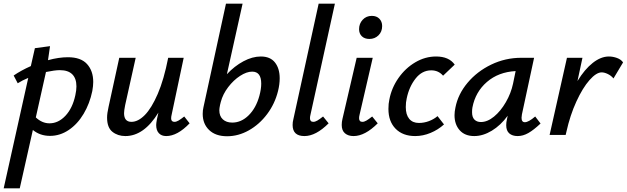

<svg xmlns="http://www.w3.org/2000/svg" viewBox="-50 -731 3395 1040"><path d="M455 -287Q455 -266 450 -238Q436 -170 403 -114.5Q370 -59 322.5 -27Q275 5 221 5Q167 5 128 -27L57 289H-30L103 -309Q71 -296 46 -280L24 -322Q65 -350 117 -373L139 -470L221 -481L210 -405Q268 -421 318 -421Q388 -421 421.5 -384Q455 -347 455 -287ZM364 -263Q364 -306 341.5 -328.5Q319 -351 274 -351Q247 -351 199 -341L144 -95Q178 -63 218 -63Q266 -63 304.5 -104Q343 -145 358 -215Q364 -242 364 -263Z M977 -63Q911 6 850 6Q825 6 810.5 -9.5Q796 -25 796 -54Q796 -63 800 -85L808 -121Q730 6 629 6Q588 6 559 -17Q530 -40 530 -94Q530 -117 538 -152L596 -418H685L628 -162Q622 -132 622 -118Q622 -71 662 -71Q698 -71 734.5 -108Q771 -145 804.5 -222.5Q838 -300 861 -418H945L880 -111Q877 -99 877 -90Q877 -71 895 -71Q905 -71 917 -78Q929 -85 948 -100Z M1465 -307Q1465 -274 1456 -238Q1439 -169 1397 -113Q1355 -57 1298 -25Q1241 7 1180 7Q1118 7 1083 -26.5Q1048 -60 1048 -114Q1048 -133 1052 -150L1174 -711H1264L1179 -329Q1220 -373 1268.5 -399Q1317 -425 1363 -425Q1414 -425 1439.5 -392.5Q1465 -360 1465 -307ZM1365 -278Q1365 -343 1316 -343Q1286 -343 1250.5 -320Q1215 -297 1186 -259Q1157 -221 1146 -179L1142 -163Q1138 -143 1138 -134Q1138 -102 1157 -84.5Q1176 -67 1208 -67Q1257 -67 1297 -106.5Q1337 -146 1355 -212Q1365 -249 1365 -278Z M1535 -54Q1535 -70 1539 -85L1676 -711H1764L1632 -111Q1629 -99 1629 -91Q1629 -71 1647 -71Q1657 -71 1669 -78Q1681 -85 1700 -100L1730 -63Q1661 6 1599 6Q1535 6 1535 -54Z M1801 -54Q1801 -71 1805 -87L1882 -418H1969L1898 -111Q1895 -99 1895 -91Q1895 -71 1913 -71Q1923 -71 1935 -78Q1947 -85 1966 -100L1996 -63Q1927 6 1865 6Q1836 6 1818.5 -9Q1801 -24 1801 -54ZM1895 -573Q1895 -603 1914.5 -624Q1934 -645 1964 -645Q1990 -645 2005 -629.5Q2020 -614 2020 -590Q2020 -559 2000 -539.5Q1980 -520 1951 -520Q1925 -520 1910 -534.5Q1895 -549 1895 -573Z M2286 -350Q2236 -350 2201 -305.5Q2166 -261 2153 -198Q2148 -177 2148 -151Q2148 -110 2166.5 -87.5Q2185 -65 2219 -65Q2247 -65 2273.5 -75Q2300 -85 2320 -102L2355 -57Q2323 -28 2282 -11Q2241 6 2199 6Q2132 6 2093 -33.5Q2054 -73 2054 -141Q2054 -170 2059 -192Q2071 -255 2108.5 -308.5Q2146 -362 2199.5 -393.5Q2253 -425 2312 -425Q2382 -425 2413 -381L2350 -321Q2325 -350 2286 -350Z M2878 -62Q2841 -27 2812 -10.5Q2783 6 2754 6Q2725 6 2708.5 -8.5Q2692 -23 2692 -53Q2692 -69 2696 -85L2700 -104Q2662 -52 2614 -23Q2566 6 2519 6Q2468 6 2440 -25.5Q2412 -57 2412 -107Q2412 -126 2417 -149Q2431 -221 2482.5 -282.5Q2534 -344 2610.5 -381Q2687 -418 2774 -418H2843L2777 -111Q2775 -97 2775 -93Q2775 -69 2793 -69Q2813 -69 2849 -100ZM2729 -278 2743 -346Q2650 -341 2587.5 -287Q2525 -233 2509 -149Q2507 -139 2507 -123Q2507 -96 2520 -83Q2533 -70 2555 -70Q2590 -70 2626 -99.5Q2662 -129 2690 -177.5Q2718 -226 2729 -278Z M3325 -393 3273 -306Q3261 -321 3242.5 -330Q3224 -339 3209 -339Q3180 -339 3143 -297Q3106 -255 3072 -181Q3038 -107 3018 -17L3014 0H2927L3021 -418H3105L3078 -292Q3117 -356 3161 -390.5Q3205 -425 3248 -425Q3270 -425 3292 -417Q3314 -409 3325 -393Z"/></svg>

Font: Ysabeau Semibold
Style: Italic
Weight: 600
Italic angle: -12°
Designer: Christian Thalmann (Catharsis Fonts)
Version: Version 0.003